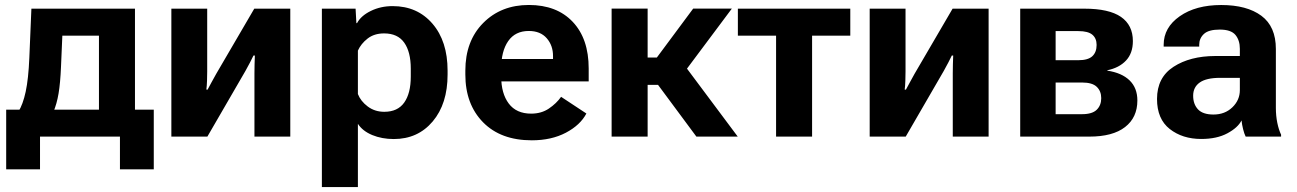

<svg xmlns="http://www.w3.org/2000/svg" viewBox="-20 -550 5223 773"><path d="M462.9 131.8H599.1V-108.6H4.9V131.8H141.1V0H462.9ZM231 -406.5H378.4V0H523.4V-515.1H106.4L98.1 -317.6Q94.5 -232.4 83.4 -180.8Q72.3 -129.2 53.7 -99.9H195.1Q208.7 -131.6 215.8 -173.8Q222.9 -216.1 225.6 -281.5Z M669.9 0H814.9L968 -264.2Q978.8 -283.7 986.6 -298.6Q994.4 -313.5 1000.5 -326.4H1006.1Q1005.4 -311.8 1004.9 -290.4Q1004.4 -269 1004.4 -254.4V0H1148.7V-515.1H1003.7L850.6 -252.9Q839.6 -233.2 830.9 -217.3Q822.3 -201.4 815.7 -189L810.8 -189.5Q812.7 -202.9 813.5 -225.5Q814.2 -248 814.2 -262.7V-515.1H669.9Z M1275.9 203.1H1420.9V-51.5Q1439.7 -22.5 1478.6 -6.3Q1517.6 9.8 1565.4 9.8Q1662.4 9.8 1722.2 -61.2Q1782 -132.1 1782 -250V-265.6Q1782 -384 1721.1 -454.7Q1660.2 -525.4 1560.8 -525.4Q1512.7 -525.4 1473 -506Q1433.3 -486.6 1417.5 -457H1414.8L1411.6 -515.1H1275.9ZM1420.9 -171.4V-346.2Q1433.3 -374 1460 -394.8Q1486.6 -415.5 1526.4 -415.5Q1581.1 -415.5 1607.4 -378.3Q1633.8 -341.1 1633.8 -273.4V-241.9Q1633.8 -174.3 1607.4 -137.1Q1581.1 -99.9 1527.1 -99.9Q1489 -99.9 1460.6 -121.2Q1432.1 -142.6 1420.9 -171.4Z M1853.5 -250Q1853.5 -130.4 1924.8 -57.7Q1996.1 14.9 2121.1 14.9Q2200 14.9 2258.2 -15.7Q2316.4 -46.4 2340.8 -93L2239 -160.2Q2220.2 -133.5 2189.9 -113Q2159.7 -92.5 2118.4 -92.5Q2058.8 -92.5 2028.3 -133.1Q1997.8 -173.6 1997.8 -242.4V-273.4Q1997.8 -344 2026.1 -384.6Q2054.4 -425.3 2108.9 -425.3Q2155.8 -425.3 2181.3 -395.9Q2206.8 -366.5 2206.5 -323.7V-312.5H1952.4V-222.2H2350.1V-274.2Q2350.1 -394 2285.9 -462Q2221.7 -530 2109.1 -530Q1997.3 -530 1925.4 -457.5Q1853.5 -385 1853.5 -265.6Z M2783.7 0H2950.2L2704.6 -328.9L2612.3 -231.2ZM2516.4 -318.4V-208.3H2697L2926.5 -515.4H2770.8L2624.5 -318.4ZM2587.4 -515.4H2442.4V0H2587.4Z M2950.7 -406.5H3104.5V0H3249.5V-406.5H3403.3V-515.1H2950.7Z M3481.4 0H3626.5L3779.5 -264.2Q3790.3 -283.7 3798.1 -298.6Q3805.9 -313.5 3812 -326.4H3817.6Q3816.9 -311.8 3816.4 -290.4Q3815.9 -269 3815.9 -254.4V0H3960.2V-515.1H3815.2L3662.1 -252.9Q3651.1 -233.2 3642.5 -217.3Q3633.8 -201.4 3627.2 -189L3622.3 -189.5Q3624.3 -202.9 3625 -225.5Q3625.7 -248 3625.7 -262.7V-515.1H3481.4Z M4087.4 0H4365.5Q4460.2 0 4509.6 -38.5Q4559.1 -76.9 4559.1 -145.5Q4559.1 -196 4527.7 -226.4Q4496.3 -256.8 4438 -265.6V-267.1Q4485.8 -276.9 4513.4 -306.3Q4541 -335.7 4541 -384.5Q4541 -449 4492.9 -482.1Q4444.8 -515.1 4345.7 -515.1H4087.4ZM4230 -307.6V-424.8H4321.5Q4360.6 -424.8 4377.8 -410.3Q4395 -395.8 4395 -369.1Q4395 -339.8 4377.8 -323.7Q4360.6 -307.6 4321.5 -307.6ZM4230 -90.3V-217.8H4336.2Q4377.7 -217.8 4395.6 -200.4Q4413.6 -183.1 4413.6 -154.8Q4413.6 -126 4395.5 -108.2Q4377.4 -90.3 4336.2 -90.3Z M4638.2 -151.6Q4638.2 -70.8 4689.5 -30.6Q4740.7 9.5 4816.2 9.5Q4879.2 9.5 4921.5 -13.3Q4963.9 -36.1 4978.5 -65.2Q4980.2 -47.9 4984.9 -29.5Q4989.5 -11.2 4995.1 0H5137.7V-7.8Q5128.2 -27.6 5122.4 -55.9Q5116.7 -84.2 5116.7 -115.5V-352.8Q5116.7 -443.4 5058.2 -486.6Q4999.8 -529.8 4896.7 -529.8Q4794.2 -529.8 4729.6 -484.5Q4665 -439.2 4665 -369.9V-362.3H4808.1V-369.9Q4808.1 -395.5 4826.9 -413.2Q4845.7 -430.9 4890.9 -430.9Q4936 -430.9 4953.9 -409.4Q4971.7 -387.9 4971.7 -353.5V-324.5H4872.1Q4771.2 -324.2 4704.7 -281.1Q4638.2 -238 4638.2 -151.6ZM4783.7 -164.6Q4783.7 -199.2 4810.3 -217.9Q4836.9 -236.6 4892.1 -236.6H4971.7V-187.5Q4971.7 -147 4941.5 -117.9Q4911.4 -88.9 4865.5 -88.9Q4822.8 -88.9 4803.2 -109.7Q4783.7 -130.6 4783.7 -164.6Z"/></svg>

Font: Roboto Flex
Style: Regular
Weight: 400
Designer: Berlow after Robertson
Foundry: Google
Version: Version 3.200;gftools[0.9.32]